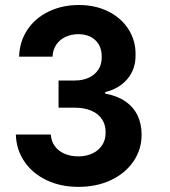

<svg xmlns="http://www.w3.org/2000/svg" viewBox="-20 -560 680 767"><path d="M43.3 -22.5H182.9Q184.7 4.6 199.3 24.2Q213.8 43.9 238.3 54.3Q262.7 64.7 292.9 64.7Q324.3 64.7 349.3 53Q374.3 41.2 388.3 19.5Q402.4 -2.2 401.8 -31.1Q402.4 -61.3 387.4 -83.6Q372.5 -106 344.7 -117.9Q316.9 -129.8 279.4 -129.8H213.9V-238.4H279.4Q311.2 -238.4 335.5 -250Q359.8 -261.5 373.3 -282.5Q386.8 -303.5 386.3 -332.4Q386.8 -360.8 375.3 -381.1Q363.7 -401.4 342.5 -412.5Q321.3 -423.5 293.8 -423.5Q266.3 -423.5 242.8 -413.1Q219.3 -402.7 205.3 -382.3Q191.2 -361.8 189.8 -333.7H56.3Q58.1 -394 89.4 -441.1Q120.8 -488.2 174.9 -514.1Q229 -540 294.6 -540Q362.1 -540 413.9 -513.6Q465.7 -487.2 494.1 -441.8Q522.5 -396.4 521.5 -341.2Q522.5 -285.4 490.1 -245.9Q457.7 -206.3 400.2 -192V-186.1Q447.5 -177.7 480.3 -155.3Q513 -132.9 529.4 -99Q545.7 -65 545.7 -21.7Q545.7 37.1 513 84.9Q480.3 132.7 423 159.6Q365.7 186.5 293.3 186.5Q222.5 186.5 166.2 159.8Q109.9 133.1 77.5 85.4Q45.1 37.7 43.3 -22.5Z"/></svg>

Font: Pretendard GOV Variable
Style: Regular
Weight: 400
Designer: Base glyphs from Inter by Rasmus Andersson; Hangul glyphs from Noto Sans CJK(Source Han Sans) by Jang Soo-young and Kang
Foundry: Kil Hyung-jin
Version: Version 1.307;Glyphs 3.2 (3192)